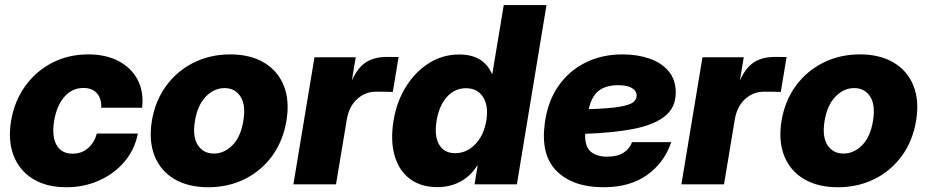

<svg xmlns="http://www.w3.org/2000/svg" viewBox="-20 -748 3762 779"><path d="M248.5 11.7Q168.5 11.7 113.5 -22.2Q58.6 -56.2 35.2 -116.7Q11.7 -177.2 24.9 -257.8Q38.6 -337.9 82.3 -398.7Q126 -459.5 191.9 -493.4Q257.8 -527.3 337.9 -527.3Q410.2 -527.3 461.9 -499.8Q513.7 -472.2 538.8 -423.6Q564 -375 556.6 -311H390.6Q392.6 -347.7 373.5 -369.4Q354.5 -391.1 318.4 -391.1Q272.9 -391.1 241.5 -355.5Q210 -319.8 199.7 -257.8Q189.5 -195.8 209.2 -160.2Q229 -124.5 274.4 -124.5Q311 -124.5 336.7 -146.5Q362.3 -168.5 373 -206.1H539.1Q527.3 -142.6 486.3 -93.5Q445.3 -44.4 383.8 -16.4Q322.3 11.7 248.5 11.7Z M824.7 11.7Q743.7 11.7 687.5 -21.5Q631.3 -54.7 607.2 -115.2Q583 -175.8 596.2 -257.8Q609.9 -339.4 654.3 -399.9Q698.7 -460.4 765.9 -493.9Q833 -527.3 914.1 -527.3Q995.6 -527.3 1051.5 -493.9Q1107.4 -460.4 1131.6 -399.9Q1155.8 -339.4 1142.1 -257.8Q1128.4 -175.8 1084.2 -115.2Q1040 -54.7 973.1 -21.5Q906.2 11.7 824.7 11.7ZM847.7 -125Q890.1 -125 923.6 -159.2Q957 -193.4 967.3 -257.8Q978 -321.8 955.8 -356.2Q933.6 -390.6 891.1 -390.6Q848.6 -390.6 815.2 -356.2Q781.7 -321.8 771 -257.8Q760.3 -193.4 782.7 -159.2Q805.2 -125 847.7 -125Z M1170.4 0 1255.9 -515.6H1423.3L1408.2 -424.3H1409.2Q1431.6 -474.1 1465.3 -495.6Q1499 -517.1 1550.8 -517.1Q1564.5 -517.1 1575.4 -516.8Q1586.4 -516.6 1597.2 -516.6L1573.7 -375Q1564.5 -375.5 1544.7 -375.7Q1524.9 -376 1506.3 -376Q1461.4 -376 1428.5 -345.7Q1395.5 -315.4 1386.7 -261.2L1343.3 0Z M1754.9 11.2Q1687.5 11.2 1643.1 -22.2Q1598.6 -55.7 1581.1 -116.5Q1563.5 -177.2 1576.7 -258.8Q1589.8 -337.4 1628.2 -397.9Q1666.5 -458.5 1721.9 -492.7Q1777.3 -526.9 1842.8 -526.9Q1941.9 -526.9 1975.6 -448.7H1977.5L2023.9 -727.5H2197.3L2077.1 0H1905.3L1918 -76.7H1916.5Q1889.6 -33.7 1847.9 -11.2Q1806.2 11.2 1754.9 11.2ZM1826.7 -126.5Q1873 -126.5 1908 -162.4Q1942.9 -198.2 1953.1 -258.8Q1962.9 -318.4 1939.9 -354.2Q1917 -390.1 1870.6 -390.1Q1825.2 -390.1 1793.5 -355Q1761.7 -319.8 1751.5 -258.8Q1741.2 -196.8 1761.5 -161.6Q1781.7 -126.5 1826.7 -126.5Z M2428.2 11.7Q2305.2 11.7 2239 -53.5Q2172.9 -118.7 2190.4 -248Q2201.7 -335 2244.6 -397.5Q2287.6 -460 2354.7 -493.7Q2421.9 -527.3 2505.9 -527.3Q2565.9 -527.3 2614.7 -510.5Q2663.6 -493.7 2692.6 -459.2Q2721.7 -424.8 2721.7 -373Q2721.7 -311.5 2677.5 -276.4Q2633.3 -241.2 2551 -225.1Q2468.8 -209 2354.5 -205.1Q2354 -201.7 2354 -198.7Q2354 -149.9 2378.7 -131.1Q2403.3 -112.3 2442.4 -112.3Q2485.4 -112.3 2510.3 -128.7Q2535.2 -145 2544.4 -171.4H2703.6Q2675.8 -88.9 2606.2 -38.6Q2536.6 11.7 2428.2 11.7ZM2368.7 -305.2Q2449.2 -307.6 2491.2 -314.5Q2533.2 -321.3 2548.1 -332.5Q2563 -343.8 2563 -359.9Q2563 -379.9 2543.5 -391.1Q2523.9 -402.3 2488.8 -402.3Q2438.5 -402.3 2409.4 -380.1Q2380.4 -357.9 2368.7 -305.2Z M2744.6 0 2830.1 -515.6H2997.6L2982.4 -424.3H2983.4Q3005.9 -474.1 3039.6 -495.6Q3073.2 -517.1 3125 -517.1Q3138.7 -517.1 3149.7 -516.8Q3160.6 -516.6 3171.4 -516.6L3147.9 -375Q3138.7 -375.5 3118.9 -375.7Q3099.1 -376 3080.6 -376Q3035.6 -376 3002.7 -345.7Q2969.7 -315.4 2960.9 -261.2L2917.5 0Z M3379.4 11.7Q3298.3 11.7 3242.2 -21.5Q3186 -54.7 3161.9 -115.2Q3137.7 -175.8 3150.9 -257.8Q3164.6 -339.4 3209 -399.9Q3253.4 -460.4 3320.6 -493.9Q3387.7 -527.3 3468.8 -527.3Q3550.3 -527.3 3606.2 -493.9Q3662.1 -460.4 3686.3 -399.9Q3710.4 -339.4 3696.8 -257.8Q3683.1 -175.8 3638.9 -115.2Q3594.7 -54.7 3527.8 -21.5Q3460.9 11.7 3379.4 11.7ZM3402.3 -125Q3444.8 -125 3478.3 -159.2Q3511.7 -193.4 3522 -257.8Q3532.7 -321.8 3510.5 -356.2Q3488.3 -390.6 3445.8 -390.6Q3403.3 -390.6 3369.9 -356.2Q3336.4 -321.8 3325.7 -257.8Q3314.9 -193.4 3337.4 -159.2Q3359.9 -125 3402.3 -125Z"/></svg>

Font: Inter Display Extra Bold
Style: Italic
Weight: 800
Italic angle: -9.39999°
Designer: Rasmus Andersson
Foundry: rsms
Version: Version 4.000;git-4fc901f